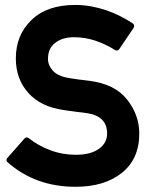

<svg xmlns="http://www.w3.org/2000/svg" viewBox="-20 -737 614 764"><path d="M77.6 -186Q81.1 -189.9 85.7 -190.2Q90.3 -190.4 94.2 -187.5Q131.3 -157.7 179.7 -139.4Q228 -121.1 281.7 -121.1Q341.8 -121.1 374.5 -145.5Q406.2 -168.5 406.2 -205.6Q406.2 -240.7 386 -260.7Q365.7 -280.8 327.1 -286.6Q304.2 -289.6 283 -292.2Q261.7 -294.9 235.4 -298.8H235.8Q188.5 -305.2 152.8 -322.5Q117.2 -339.8 92.3 -367.7Q43 -423.3 43 -504.4Q43 -597.2 105 -657.2Q167 -717.3 278.8 -717.3Q311.5 -717.3 342.5 -711.7Q373.5 -706.1 402.3 -696.3Q431.2 -686.5 457.8 -673.1Q484.4 -659.7 508.8 -643.6Q512.7 -640.6 513.7 -636Q514.6 -631.3 512.2 -627L454.1 -541Q451.7 -537.1 446.8 -536.1Q441.9 -535.2 438 -537.6Q401.4 -561 359.9 -575Q318.4 -588.9 273.9 -588.9Q228.5 -588.9 199.7 -566.4Q170.9 -544.9 170.9 -502.4Q170.9 -477.1 190.4 -455.6Q210.4 -433.1 258.3 -425.8Q272.5 -423.3 291.3 -420.9Q310.1 -418.5 335.4 -415.5Q437.5 -402.3 485.4 -341.3Q534.2 -279.8 534.2 -205.6Q534.2 -104 464.4 -48.8Q395 6.3 280.8 6.3Q121.1 6.3 10.3 -91.3Q6.3 -94.2 5.9 -99.4Q5.4 -104.5 8.8 -107.9Z"/></svg>

Font: Alte DIN 1451 Mittelschrift
Style: Bold
Weight: 700
Designer: Peter Wiegel
Foundry: Peter Wiegel
Version: Version 1.003